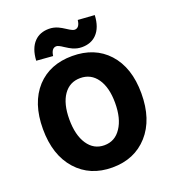

<svg xmlns="http://www.w3.org/2000/svg" viewBox="-171 -1106 1128 1250"><g transform="rotate(-20 393.0 -481.0)"><path d="M393 14Q239 14 146 -90Q52 -195 52 -375.5Q52 -556 146 -659Q238 -758 393 -758Q548 -758 640 -658Q734 -555 734 -376Q734 -195 640.5 -90.5Q547 14 393 14ZM393 -140Q467 -140 509 -204Q552 -267 552 -376Q552 -483 509.5 -544Q467 -605 393 -605Q319 -605 277 -544.5Q235 -484 235 -376Q235 -267 277.5 -203.5Q320 -140 393 -140ZM474 -790Q442 -790 411 -804Q393 -812 364 -831Q332 -853 318 -853Q284 -853 277 -800L163 -809Q168 -894 210 -937Q248 -976 311 -976Q344 -976 374 -962Q392 -954 421 -935Q454 -913 468 -913Q502 -913 508 -966L623 -958Q619 -873 576 -829Q538 -790 474 -790Z"/></g></svg>

Font: GenSekiGothic TW H
Style: Regular
Weight: 900
Version: Version 1.501;PS 1;hotconv 16.6.51;makeotf.lib2.5.65220